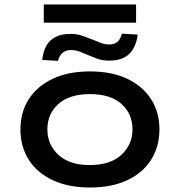

<svg xmlns="http://www.w3.org/2000/svg" viewBox="-20 -826 801 855"><path d="M381 9Q284 9 214 -24Q144 -57 107.5 -115.5Q71 -174 71 -250Q71 -326 108 -384Q145 -442 214.5 -475Q284 -508 381 -508Q478 -508 547 -475Q616 -442 653 -384Q690 -326 690 -250Q690 -174 653.5 -115.5Q617 -57 547.5 -24Q478 9 381 9ZM380 -91Q471 -91 520.5 -136.5Q570 -182 570 -250Q570 -319 521 -363Q472 -407 381 -407Q289 -407 240 -363Q191 -319 191 -250Q191 -182 240 -136.5Q289 -91 380 -91ZM175 -725V-806H586V-725ZM238 -555 168 -559Q172 -596 186 -621.5Q200 -647 226.5 -661Q253 -675 293 -675Q326 -675 351 -665Q376 -655 394 -649Q408 -644 426.5 -636Q445 -628 466 -628Q491 -628 504 -640.5Q517 -653 523 -676L593 -672Q587 -618 556.5 -587Q526 -556 466 -556Q433 -556 409.5 -566Q386 -576 369 -582Q353 -589 335.5 -596Q318 -603 295 -603Q274 -603 259.5 -591.5Q245 -580 238 -555Z"/></svg>

Font: Nunito Sans 7pt Expanded SemiBold
Style: Regular
Weight: 600
Width: 7
Designer: Vernon Adams
Foundry: Vernon Adams
Version: Version 3.101;gftools[0.9.27]